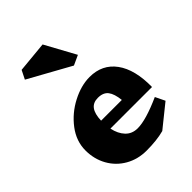

<svg xmlns="http://www.w3.org/2000/svg" viewBox="-250 -1024 1165 1165"><g transform="rotate(-45 333.0 -441.0)"><path d="M612 -240H255Q266 -187 296 -155.5Q326 -124 374 -124Q445 -124 581 -185L611 -123L467 -7Q404 10 316 10Q241 10 181 -24.5Q121 -59 87.5 -119Q54 -179 54 -253Q54 -333 106 -401.5Q158 -470 236 -510.5Q314 -551 387 -551Q495 -551 554.5 -469.5Q614 -388 612 -240ZM249 -314H427Q421 -371 400 -398.5Q379 -426 333 -426Q292 -426 271.5 -398.5Q251 -371 249 -314ZM369 -667 98 -817 126 -873 325 -892 432 -696Z"/></g></svg>

Font: Inknut Antiqua ExtraBold
Style: Regular
Weight: 800
Designer: Claus Eggers Sørensen
Foundry: Claus Eggers Sørensen
Version: Version 1.003; ttfautohint (v1.8.2) -l 8 -r 50 -G 200 -x 14 